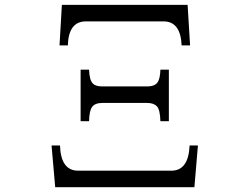

<svg xmlns="http://www.w3.org/2000/svg" viewBox="-20 -780 1040 800"><path d="M237.8 -759.8H761.7L772 -590.8H736.8Q732.4 -690.9 661.6 -690.9H337.9Q265.6 -690.9 262.7 -590.8H228ZM315.9 -489.7H351.1Q352.5 -446.3 367.2 -431.6Q378.4 -419.9 406.7 -419.9H592.8Q627 -419.9 638.2 -439.5Q647 -454.1 648.4 -489.7H683.6V-274.9H648.4Q647 -323.2 633.8 -336.9Q620.6 -351.1 592.8 -351.1H406.7Q376 -351.1 363.8 -334.5Q352.1 -318.8 351.1 -274.9H315.9ZM194.8 -173.8H230Q233.4 -68.8 305.7 -68.8H693.8Q765.6 -68.8 770 -173.8H804.7L790 0H210Z"/></svg>

Font: BIZ UDPMincho
Style: Regular
Weight: 400
Designer: TypeBank Co., Ltd.
Foundry: Morisawa Inc.
Version: Version 1.06